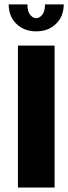

<svg xmlns="http://www.w3.org/2000/svg" viewBox="-20 -842 306 862"><path d="M60.5 0V-637.2H225.1V0ZM19 -822.3H103Q103 -790.5 115.7 -775.4Q128.4 -760.3 142.6 -760.3Q156.7 -760.3 169.4 -775.4Q182.1 -790.5 182.1 -822.3H266.1Q266.1 -768.6 231.4 -734.9Q196.8 -701.2 142.6 -701.2Q88.4 -701.2 53.7 -734.9Q19 -768.6 19 -822.3Z"/></svg>

Font: Oswald-Bold
Style: Bold
Weight: 700
Designer: vernon adams
Foundry: vernon adams
Version: Version 2.002; ttfautohint (v0.92.18-e454-dirty) -l 8 -r 50 